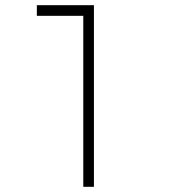

<svg xmlns="http://www.w3.org/2000/svg" viewBox="-20 -720 657 740"><path d="M122 -700V-659H301V0H342V-700Z"/></svg>

Font: Montserrat ExtraLight
Style: Regular
Weight: 250
Designer: Julieta Ulanovsky
Foundry: Julieta Ulanovsky
Version: Version 4.000